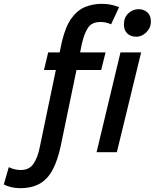

<svg xmlns="http://www.w3.org/2000/svg" viewBox="-172 -796 809 1004"><path d="M-68 188Q-91 188 -114 182.5Q-137 177 -152 168L-126 78Q-115 84 -98.5 88.5Q-82 93 -63 93Q-19 93 3 60.5Q25 28 35 -22L120 -430H58L80 -522H140L152 -579Q171 -659 202.5 -701.5Q234 -744 274.5 -760Q315 -776 360 -776Q384 -776 405 -772Q426 -768 451 -759L409 -669Q393 -676 380 -678.5Q367 -681 353 -681Q308 -681 288 -650.5Q268 -620 256 -567L247 -522H380L357 -430H228L146 -35Q130 41 104 90.5Q78 140 36.5 164Q-5 188 -68 188ZM333 0 458 -522H566L439 0ZM541 -604Q512 -604 494 -620.5Q476 -637 476 -669Q476 -705 499.5 -726.5Q523 -748 552 -748Q579 -748 598 -732Q617 -716 617 -683Q617 -660 605.5 -642.5Q594 -625 577 -614.5Q560 -604 541 -604Z"/></svg>

Font: Ubuntu Sans Mono Medium
Style: Italic
Weight: 500
Italic angle: -13.5°
Monospace: yes
Designer: Dalton Maag Ltd
Foundry: Dalton Maag Ltd
Version: Version 1.006